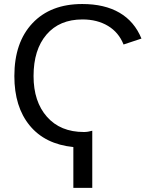

<svg xmlns="http://www.w3.org/2000/svg" viewBox="-20 -718 762 947"><path d="M341.8 208.5V7.3Q202.1 -6.8 126.5 -98.9Q50.8 -190.9 50.8 -342.8Q50.8 -508.8 140.1 -603.5Q229.5 -698.2 385.7 -698.2Q495.6 -698.2 569.3 -655.3Q643.1 -612.3 677.7 -527.8L589.4 -498.5Q565.4 -558.6 512.5 -590.3Q459.5 -622.1 386.7 -622.1Q273.4 -622.1 209.5 -547.6Q145.5 -473.1 145.5 -342.8Q145.5 -216.8 211.7 -141.8Q277.8 -66.9 394 -66.9Q413.6 -66.9 435.1 -73.2V208.5Z"/></svg>

Font: Liberation Sans
Style: Regular
Weight: 400
Designer: Steve Matteson
Foundry: Ascender Corporation
Version: Version 2.00.1